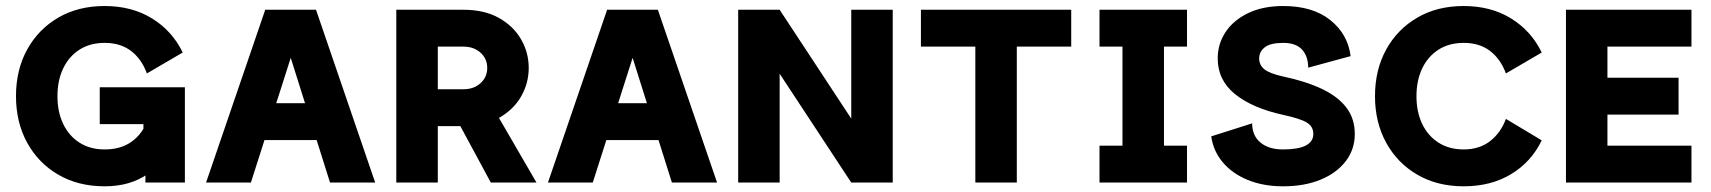

<svg xmlns="http://www.w3.org/2000/svg" viewBox="-20 -619 5803 651"><path d="M334.8 -112.3Q285.5 -112.3 249.6 -135.3Q213.7 -158.2 194.2 -198.9Q174.8 -239.6 174.8 -293Q174.8 -346.3 194.2 -387Q213.7 -427.7 249.6 -450.7Q285.5 -473.6 334.8 -473.6Q388.5 -473.6 424.3 -446.3Q460.1 -418.9 478.1 -370L599.5 -440.9Q564.2 -514.1 495.8 -556.3Q427.4 -598.6 334.8 -598.6Q245 -598.6 177.3 -559.1Q109.7 -519.5 71.9 -450.7Q34.2 -381.8 34.2 -293Q34.2 -204.6 71.9 -135.5Q109.7 -66.4 177.3 -26.9Q245 12.7 334.8 12.7Q421.5 12.7 481 -29.2Q540.5 -71.1 576.3 -142.5L478.7 -207.7Q461.4 -163.3 425 -137.8Q388.7 -112.3 334.8 -112.3ZM318.2 -323.2V-198.2H466.3V-105.5L473.1 -96.2V0H606.9V-323.2Z M799.5 -269V-144H1121.7V-269ZM965.8 -422.9 1099 0H1252.1L1051.5 -585.9H879.3L678.7 0H830.7Z M1513.4 -242.2 1633 -286.1 1799 0H1644.2ZM1464.4 -460.9V-316.4H1551.4Q1586.6 -316.4 1609.3 -337Q1632 -357.5 1632 -388.7Q1632 -419.8 1609.3 -440.4Q1586.6 -460.9 1551.4 -460.9ZM1323.7 0V-585.9H1551.4Q1622.3 -585.9 1671.7 -558.2Q1721.1 -530.4 1746.9 -485.4Q1772.7 -440.5 1772.7 -388.7Q1772.7 -337.1 1746.9 -292Q1721.1 -247 1671.7 -219.2Q1622.3 -191.4 1551.4 -191.4H1464.4V0Z M1958.7 -269V-144H2280.9V-269ZM2125 -422.9 2258.2 0H2411.3L2210.6 -585.9H2038.5L1837.9 0H1989.8Z M2623.5 -585.9H2482.9V0H2623.5V-369.1L2866.3 0H3006.9V-585.9H2866.3V-216.8Z M3427.6 0V-460.9H3612.1V-585.9H3102.5V-460.9H3287V0Z M3708 -585.9V-460.9H3785.9V-125H3708V0H4004.7V-125H3926.6V-460.9H4004.7V-585.9Z M4331.2 -473.6Q4374.1 -473.6 4394.9 -450.7Q4415.6 -427.8 4415.6 -389.6L4559.5 -428.7Q4550 -503.4 4490.4 -551Q4430.8 -598.6 4331.1 -598.6Q4262.2 -598.6 4212.3 -574.7Q4162.4 -550.8 4135.6 -510.5Q4108.8 -470.2 4108.8 -420.9Q4108.8 -347.2 4167.8 -299.6Q4226.9 -252.1 4331.2 -229.4Q4388.7 -216.9 4410.8 -203.6Q4433 -190.3 4433 -164.6Q4433 -138.8 4407.2 -125.5Q4381.3 -112.3 4330.3 -112.3Q4281.8 -112.3 4253.7 -135.7Q4225.6 -159.1 4225.6 -200.7L4086.9 -156.7Q4093.7 -106.9 4126 -68.6Q4158.3 -30.3 4210.8 -8.8Q4263.4 12.7 4330.3 12.7Q4403.3 12.7 4458 -10Q4512.7 -32.7 4543.2 -72.8Q4573.6 -112.8 4573.6 -164.6Q4573.6 -216.8 4545 -254.3Q4516.3 -291.8 4462.2 -317.5Q4408.1 -343.2 4331.2 -359.5Q4284.7 -369.7 4267 -384.1Q4249.4 -398.4 4249.4 -420.9Q4249.4 -443.8 4268.5 -458.7Q4287.5 -473.6 4331.2 -473.6Z M5086 -370 5207.4 -440.9Q5172.1 -514.1 5103.7 -556.3Q5035.4 -598.6 4942.7 -598.6Q4852.9 -598.6 4785.3 -559.1Q4717.6 -519.5 4679.8 -450.7Q4642.1 -381.8 4642.1 -293Q4642.1 -204.6 4679.8 -135.5Q4717.6 -66.4 4785.3 -26.9Q4852.9 12.7 4942.7 12.7Q5035.4 12.7 5103.7 -28.6Q5172.1 -69.9 5207.4 -143.1L5086 -215.9Q5068.9 -169.3 5032.7 -140.8Q4996.4 -112.3 4942.7 -112.3Q4893.5 -112.3 4857.5 -135.3Q4821.6 -158.2 4802.1 -198.9Q4782.7 -239.6 4782.7 -293Q4782.7 -346.3 4802.1 -387Q4821.6 -427.7 4857.5 -450.7Q4893.5 -473.6 4942.7 -473.6Q4996.4 -473.6 5032.2 -446.3Q5068 -418.9 5086 -370Z M5671.4 -355.5H5430.2V-460.9H5715.1V-585.9H5289.6V0H5715.1V-125H5430.2V-230.5H5671.4Z"/></svg>

Font: Giphurs SC
Style: Regular
Weight: 400
Version: Version 0.920